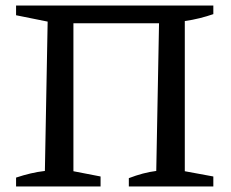

<svg xmlns="http://www.w3.org/2000/svg" viewBox="-20 -673 832 693"><path d="M245 -589V-55L343 -36V0H38V-32Q65 -41 90.5 -47Q116 -53 142 -56L152 -595L38 -618V-653H750V-622Q727 -614 701 -607.5Q675 -601 647 -597V-55L750 -36V0H445V-30Q471 -40 495.5 -46.5Q520 -53 544 -56L554 -589Z"/></svg>

Font: Piazzolla 24pt Medium
Style: Regular
Weight: 500
Designer: Juan Pablo del Peral
Foundry: Huerta Tipografica
Version: Version 2.005